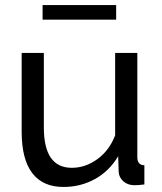

<svg xmlns="http://www.w3.org/2000/svg" viewBox="-20 -732 641 762"><path d="M232 10Q150 10 108 -45Q66 -100 66 -209V-522H154V-226Q154 -66 265 -66Q319 -66 366.5 -100.5Q414 -135 437 -195V-522H525V-108Q525 -77 553 -76V0Q538 2 529.5 2.5Q521 3 513 3Q487 3 469.5 -12.5Q452 -28 451 -51L449 -112Q414 -53 357 -21.5Q300 10 232 10ZM149 -654V-712H441V-654Z"/></svg>

Font: IngvarSans
Style: Regular
Weight: 500
Version: Version 3.000